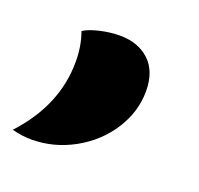

<svg xmlns="http://www.w3.org/2000/svg" viewBox="-143 -208 427 411"><g transform="rotate(20 70.0 -2.0)"><path d="M-36 135Q-56 135 -80 129Q-3 46 -3 -54Q-3 -90 -14 -120Q-2 -128 21.5 -133.5Q45 -139 67 -139Q109 -139 134.5 -115Q160 -91 160 -46Q160 1 133 43Q106 85 60.5 110Q15 135 -36 135Z"/></g></svg>

Font: Sansita ExtraBold Italic
Style: Regular
Weight: 800
Italic angle: -11°
Designer: Pablo Cosgaya
Foundry: Omnibus-Type
Version: Version 1.006